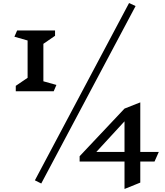

<svg xmlns="http://www.w3.org/2000/svg" viewBox="-20 -1017 1087 1266"><path d="M334 -415H84V-451L162 -504V-750L75 -775L93 -816H343V-781L266 -728V-481L352 -457ZM252 193 210 172 831 -997 874 -977ZM905 48V187L801 229V48H505V13L801 -301L905 -342V-15H1027L999 48ZM801 -217 615 -15H801Z"/></svg>

Font: Inknut Antiqua Medium
Style: Regular
Weight: 500
Designer: Claus Eggers Sørensen
Foundry: Claus Eggers Sørensen
Version: Version 1.003; ttfautohint (v1.8.2) -l 8 -r 50 -G 200 -x 14 